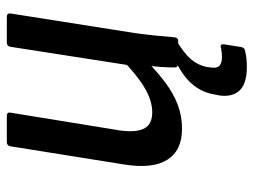

<svg xmlns="http://www.w3.org/2000/svg" viewBox="-108 -420 725 548"><g transform="rotate(-90 254.0 -146.5)"><path d="M160 11Q98 11 71.5 -31Q45 -73 58 -154L110 -479Q112 -489 122 -489H196Q208 -489 206 -479L155 -165Q149 -119 161 -96.5Q173 -74 207 -74Q240 -74 276.5 -95.5Q313 -117 360 -163L352 -89Q322 -59 291 -36Q260 -13 228 -1Q196 11 160 11ZM346 0Q335 0 335 -10Q335 -29 336.5 -50.5Q338 -72 341 -93L340 -132L394 -479Q396 -489 406 -489H480Q490 -489 489 -478L433 -123Q429 -94 426 -65Q423 -36 421 -10Q420 0 410 0ZM336 196Q289 196 269.5 175.5Q250 155 255 118L258 103Q265 60 298.5 28.5Q332 -3 394 -23L413 -6Q375 17 358 37Q341 57 336 83L335 93Q332 110 339.5 117.5Q347 125 365 125Q373 125 379 124Q385 123 392 122Q397 120 399.5 123Q402 126 401 131L393 181Q391 190 382 191Q371 194 359.5 195Q348 196 336 196Z"/></g></svg>

Font: Sofia Sans Semi Condensed SemiBold
Style: Italic
Weight: 600
Italic angle: -9°
Version: Version 4.100